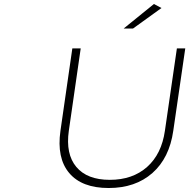

<svg xmlns="http://www.w3.org/2000/svg" viewBox="-20 -942 949 963"><path d="M283.2 -286.1 342.8 -699.2H384.8L325.2 -286.1Q308.6 -169.4 362.8 -104.7Q417 -40 530.8 -40Q645 -40 717.8 -104.7Q790.5 -169.4 807.1 -286.1L867.2 -699.2H909.2L849.1 -286.1Q829.6 -149.4 744.4 -74.2Q659.2 1 524.9 1Q390.6 1 327.1 -74.2Q263.7 -149.4 283.2 -286.1ZM600.1 -798.8 752 -921.9 790 -901.9 647 -798.8Z"/></svg>

Font: Trueno UltraLight
Style: Italic
Weight: 250
Designer: Julieta Ulanovsky
Foundry: Julieta Ulanovsky
Version: Version 3.001b | FøM Fix